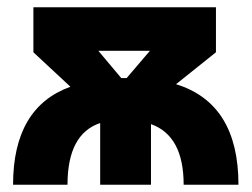

<svg xmlns="http://www.w3.org/2000/svg" viewBox="-20 -509 693 529"><path d="M16 0Q16 -213 174 -270L72 -365V-489H575V-365L465 -277Q637 -224 637 0H486Q486 -135 396 -167V0H256V-170Q166 -140 166 0ZM251 -369 314 -294H329L393 -369Z"/></svg>

Font: Cantarell Extra Bold
Style: Regular
Weight: 800
Designer: Dave Crossland, Nikolaus Waxweiler, Florian Fecher, Jacques Le Bailly, Eben Sorkin, Alexei Vanyashin, Alexios Zavras, Em
Version: Version 0.303